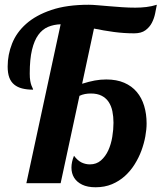

<svg xmlns="http://www.w3.org/2000/svg" viewBox="-20 -770 684 807"><path d="M90.8 0 234.9 -668Q206.1 -667 182.1 -657Q158.2 -647 141.1 -623.5Q124 -600.1 114.5 -560.5Q105 -521 105 -460.9Q105 -441.9 107.2 -429.9Q109.4 -418 112.1 -410.9Q114.7 -403.8 116.9 -399.9Q119.1 -396 119.1 -393.1Q93.3 -393.1 73.2 -398.2Q53.2 -403.3 39.6 -414.6Q25.9 -425.8 19 -444.3Q12.2 -462.9 12.2 -490.2Q12.2 -540 30.8 -586.9Q49.3 -633.8 90.1 -669.9Q130.9 -706.1 195.6 -728Q260.3 -750 353 -750Q368.2 -750 390.4 -748Q412.6 -746.1 439 -743.9Q465.3 -741.7 493.7 -739.7Q522 -737.8 548.8 -737.8Q572.3 -737.8 595 -740.5Q617.7 -743.2 639.2 -750Q636.2 -734.4 632.1 -713.6Q627.9 -692.9 618.4 -674.3Q608.9 -655.8 591.3 -642.8Q573.7 -629.9 543.9 -629.9Q501 -629.9 458 -635.7Q415 -641.6 375 -649.9L325.2 -418Q354.5 -427.2 378.2 -431.6Q401.9 -436 426.8 -436Q470.2 -436 502.2 -422.1Q534.2 -408.2 554.9 -383.5Q575.7 -358.9 585.9 -325Q596.2 -291 596.2 -251Q596.2 -226.1 590.8 -196.5Q585.4 -167 574.5 -137.2Q563.5 -107.4 546.1 -79.6Q528.8 -51.8 505.1 -30.3Q481.4 -8.8 450.7 4.2Q419.9 17.1 381.8 17.1Q347.7 17.1 325.2 6.1Q302.7 -4.9 291.5 -23.2Q280.3 -41.5 280.3 -65.4Q280.3 -89.4 291 -115.2Q306.6 -94.7 323.2 -86.9Q339.8 -79.1 357.9 -79.1Q385.3 -79.1 404.3 -95.7Q423.3 -112.3 435.1 -137.9Q446.8 -163.6 451.9 -194.6Q457 -225.6 457 -253.9Q457 -279.8 452.4 -302.2Q447.8 -324.7 436.8 -341.3Q425.8 -357.9 407.5 -367.4Q389.2 -377 361.8 -377Q349.1 -377 337.2 -374.8Q325.2 -372.6 314 -367.2L234.9 0Z"/></svg>

Font: Lobster
Style: Regular
Weight: 400
Designer: Pablo Impallari
Foundry: Pablo Impallari
Version: Version 1.007; ttfautohint (v1.1) -l 8 -r 50 -G 50 -x 14 -D 